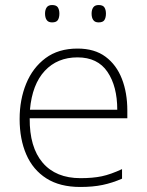

<svg xmlns="http://www.w3.org/2000/svg" viewBox="-20 -733 585 763"><path d="M288 -540Q356 -540 399.5 -507.5Q443 -475 464.5 -419.5Q486 -364 486 -294V-263H98Q97 -148 149.5 -86.5Q202 -25 300 -25Q349 -25 384.5 -32.5Q420 -40 465 -61V-23Q426 -6 387.5 2Q349 10 299 10Q218 10 164.5 -24Q111 -58 84.5 -119Q58 -180 58 -260Q58 -337 84 -400.5Q110 -464 161 -502Q212 -540 288 -540ZM288 -505Q208 -505 158 -451.5Q108 -398 99 -297H446Q446 -390 407 -447.5Q368 -505 288 -505ZM159 -679Q159 -694 165.5 -703.5Q172 -713 187 -713Q204 -713 210 -703.5Q216 -694 216 -679Q216 -663 210 -653.5Q204 -644 187 -644Q172 -644 165.5 -653.5Q159 -663 159 -679ZM344 -679Q344 -694 350.5 -703.5Q357 -713 372 -713Q389 -713 395 -703.5Q401 -694 401 -679Q401 -663 395 -653.5Q389 -644 372 -644Q357 -644 350.5 -653.5Q344 -663 344 -679Z"/></svg>

Font: Noto Sans ExtraLight
Style: Regular
Weight: 200
Designer: Monotype Design Team
Foundry: Monotype Imaging Inc.
Version: Version 2.007